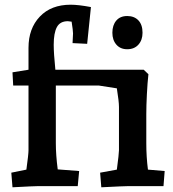

<svg xmlns="http://www.w3.org/2000/svg" viewBox="-20 -790 736 815"><path d="M457 -651Q457 -683 473.5 -702.5Q490 -722 520 -722Q550 -722 567.5 -703.5Q585 -685 585 -651Q585 -620 567.5 -600.5Q550 -581 520 -581Q491 -581 474 -600.5Q457 -620 457 -651ZM225 -71 316 -64 310 0H143Q126 0 33 5L28 -57L92 -70Q101 -135 101 -152V-427H36L33 -483L101 -494V-587Q101 -669 149 -719.5Q197 -770 280 -770Q313 -770 366 -760L350 -604L288 -607L290 -648Q290 -660 284 -698L268 -700Q235 -700 221.5 -675Q208 -650 208 -600Q208 -564 215 -494H590L610 -475Q606 -439 603.5 -390Q601 -341 601 -306V-182Q601 -124 608 -70L679 -64L674 0H526Q508 0 410 5L405 -57L476 -70Q485 -138 485 -152V-336Q485 -359 476 -415L399 -427H217V-182Q217 -133 225 -71Z"/></svg>

Font: Andada Pro
Style: Bold
Weight: 700
Designer: Carolina Giovagnoli
Foundry: Huerta Tipografica
Version: Version 3.005; ttfautohint (v1.8.4)